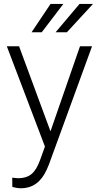

<svg xmlns="http://www.w3.org/2000/svg" viewBox="-20 -770 515 1003"><path d="M243.7 -84 397.9 -528.3H460.9L235.4 89.8L223.6 117.2Q180.2 213.4 89.4 213.4Q68.4 213.4 44.4 206.5L43.9 158.2L74.2 161.1Q117.2 161.1 143.8 139.9Q170.4 118.7 189 66.9L214.8 -4.4L15.6 -528.3H79.6ZM395.5 -749.5H465.8L329.6 -601.6H270.5ZM244.1 -749.5H311L198.2 -601.6H145Z"/></svg>

Font: RobotoInd Light
Style: Regular
Weight: 300
Designer: Google
Version: Version 2.001151; 2014